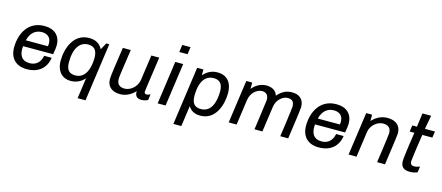

<svg xmlns="http://www.w3.org/2000/svg" viewBox="-57 -1370 5066 2201"><g transform="rotate(15 2476.5 -269.5)"><path d="M321 -521H314C129 -521 41 -366 41 -193C41 -62 121 10 242 10H246C383 10 471 -66 488 -190H399C393 -157 369 -65 256 -65C168 -65 135 -123 135 -202C135 -213 136 -223 137 -234H494C504 -294 507 -321 507 -333V-344C507 -455 434 -521 321 -521ZM306 -446C369 -446 415 -411 415 -343C415 -335 415 -327 412 -307H150C173 -400 230 -446 306 -446Z M847 -521C660 -521 596 -328 596 -185C596 -57 669 10 765 10C837 10 895 -24 930 -65L895 180H989L1086 -511H1050L1006 -430C975 -491 922 -521 847 -521ZM854 -446C919 -446 963 -414 963 -317C963 -210 930 -65 801 -65C734 -65 692 -97 692 -193C692 -364 759 -446 854 -446Z M1679 -511H1585L1542 -207C1529 -127 1456 -65 1386 -65C1330 -65 1293 -90 1293 -155C1292 -172 1304 -261 1317 -346L1341 -511H1247C1221 -337 1196 -165 1196 -131C1196 -32 1263 10 1355 10C1428 10 1492 -32 1529 -74V-64C1529 -24 1546 10 1605 10C1641 10 1669 -2 1682 -10L1691 -79C1680 -72 1659 -65 1644 -65C1631 -65 1620 -73 1620 -92C1619 -95 1634 -200 1649 -304Z M1994 -720H1896L1884 -633H1982ZM1963 -511H1869L1797 0H1891Z M2372 -521C2300 -521 2246 -492 2203 -441V-511H2129L2032 181H2126L2161 -65C2185 -21 2232 10 2304 10C2484 10 2546 -181 2546 -320C2546 -459 2471 -521 2372 -521ZM2344 -446C2409 -446 2453 -414 2453 -317C2453 -210 2424 -65 2291 -65C2224 -65 2182 -97 2182 -193C2182 -388 2263 -446 2344 -446Z M3255 -521C3199 -521 3142 -505 3083 -436C3064 -495 3016 -521 2949 -521C2892 -521 2834 -497 2782 -436V-511H2712L2640 0H2734L2777 -304C2788 -384 2853 -446 2917 -446C2965 -446 2995 -422 2995 -361C2994 -348 2982 -258 2970 -171L2946 0H3040L3083 -304C3094 -384 3159 -446 3223 -446C3271 -446 3300 -428 3300 -361C3300 -346 3287 -258 3276 -170L3252 0H3346L3371 -177C3384 -268 3397 -364 3397 -384C3397 -479 3338 -521 3255 -521Z M3786 -521H3779C3594 -521 3506 -366 3506 -193C3506 -62 3586 10 3707 10H3711C3848 10 3936 -66 3953 -190H3864C3858 -157 3834 -65 3721 -65C3633 -65 3600 -123 3600 -202C3600 -213 3601 -223 3602 -234H3959C3969 -294 3972 -321 3972 -333V-344C3972 -455 3899 -521 3786 -521ZM3771 -446C3834 -446 3880 -411 3880 -343C3880 -335 3880 -327 3877 -307H3615C3638 -400 3695 -446 3771 -446Z M4388 -521C4325 -521 4261 -497 4205 -436V-511H4135L4063 0H4157L4200 -304C4211 -384 4285 -446 4356 -446C4412 -446 4449 -420 4449 -356C4449 -340 4436 -253 4425 -167L4401 0H4495L4520 -178C4533 -268 4546 -364 4546 -380C4546 -478 4479 -521 4388 -521Z M4862 -674H4759L4737 -511H4682L4671 -436H4727C4718 -379 4710 -328 4704 -281L4696 -221C4688 -162 4682 -109 4682 -93C4682 -20 4717 10 4792 10C4821 10 4857 3 4880 -8L4890 -78C4873 -71 4841 -63 4826 -63C4802 -63 4776 -69 4776 -112C4776 -120 4782 -169 4790 -225L4798 -283C4804 -329 4812 -380 4821 -436H4940L4951 -511H4832Z"/></g></svg>

Font: Chivo
Style: Italic
Weight: 400
Italic angle: -8°
Designer: Hector Gatti
Foundry: Omnibus-Type
Version: Version 1.003;PS 001.003;hotconv 1.0.70;makeotf.lib2.5.58329